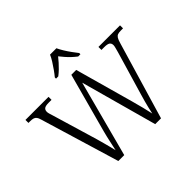

<svg xmlns="http://www.w3.org/2000/svg" viewBox="-206 -1189 1447 1447"><g transform="rotate(-45 517.5 -465.5)"><path d="M100 -631Q94 -653 86 -663.5Q78 -674 65.5 -678Q53 -682 32 -682H14V-714H260V-682H229Q196 -682 183.5 -672.5Q171 -663 171 -643Q171 -634 174.5 -622Q178 -610 184 -591L291 -232Q300 -201 307 -174.5Q314 -148 320.5 -123Q327 -98 333 -72Q342 -112 350.5 -152.5Q359 -193 371 -238L499 -710H551L681 -244Q695 -195 705.5 -151.5Q716 -108 724 -72Q729 -95 735 -121.5Q741 -148 749 -176.5Q757 -205 766 -236L868 -582Q873 -601 877.5 -617.5Q882 -634 882 -643Q882 -663 869 -672.5Q856 -682 821 -682H792V-714H1022V-682H999Q978 -682 965.5 -677.5Q953 -673 944.5 -659.5Q936 -646 928 -617L745 0H683L515 -610L353 0H290ZM397 -784Q413 -803 431.5 -829Q450 -855 467 -882Q484 -909 493 -931H561Q571 -909 587.5 -882Q604 -855 623 -829Q642 -803 657 -784V-771H633Q611 -788 592.5 -805.5Q574 -823 558 -841.5Q542 -860 527 -879Q512 -860 495.5 -841.5Q479 -823 461 -805.5Q443 -788 421 -771H397Z"/></g></svg>

Font: Noto Serif Khmer Light
Style: Regular
Weight: 300
Version: Version 2.003